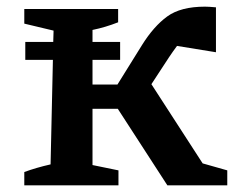

<svg xmlns="http://www.w3.org/2000/svg" viewBox="-20 -557 732 577"><path d="M53 0V-40Q88 -53 132 -63L139 -377H56V-431H140L141 -465L53 -486V-530H335V-490Q297 -475 258 -467V-431H341V-377H258V-303H333L407 -422Q442 -478 482.5 -507.5Q523 -537 596 -537Q607 -537 629 -535V-400L512 -419Q500 -403 488 -385L435 -304L589 -66L663 -45V0H483L334 -230H258V-61L336 -45V0Z"/></svg>

Font: Piazzolla SC SemiBold
Style: Regular
Weight: 600
Designer: Juan Pablo del Peral
Foundry: Huerta Tipografica
Version: Version 1.330